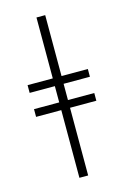

<svg xmlns="http://www.w3.org/2000/svg" viewBox="-110 -753 553 819"><g transform="rotate(-15 166.0 -344.0)"><path d="M291 -323.2V-289.1H174.8V9.8H136.2V-289.1H24.9V-323.2H136.2V-395H24.9V-429.2H136.2V-698.2H174.8V-429.2H291V-395H174.8V-323.2Z"/></g></svg>

Font: Linux Biolinum Capitals O
Style: Small Caps
Weight: 400
Designer: Philipp H. Poll
Foundry: Philipp H. Poll
Version: Version 1.0.4